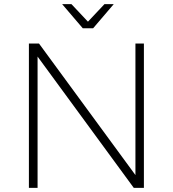

<svg xmlns="http://www.w3.org/2000/svg" viewBox="-20 -910 837 930"><path d="M636 -699H677V0H628L162 -636V0H120V-699H169L636 -62ZM486 -890H531L431 -773H381L281 -890H326L406 -805Z"/></svg>

Font: Montserrat arm2 ExtraLight
Style: Regular
Weight: 275
Designer: Julieta Ulanovsky
Foundry: Julieta Ulanovsky
Version: Version 6.000